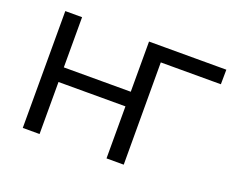

<svg xmlns="http://www.w3.org/2000/svg" viewBox="-113 -890 1312 1081"><g transform="rotate(20 543.5 -350.0)"><path d="M610.4 -700H711V0H610.4ZM108.7 -700H209.3V0H108.7ZM200 -399.3H618.9V-311.7H200ZM613.9 -700H1073.6L1072.7 -612.4H688.3L712.7 -637.7L713.6 0H613.9Z"/></g></svg>

Font: iiserrat Thin
Style: Regular
Weight: 100
Designer: Akira Ohta
Foundry: Akira Ohta
Version: Version 1.200;Glyphs 3.3.1 (3343)